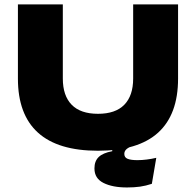

<svg xmlns="http://www.w3.org/2000/svg" viewBox="-20 -659 886 868"><path d="M554 188.5Q488.5 188.5 447.8 168Q407 147.5 407 103V102Q407 69.5 426 51Q445 32.5 487.5 24.5V7.5L584 -10.5V0Q564.5 5 553.2 14.2Q542 23.5 542 36.5Q542 53 557 59Q572 65 601 65Q622 65 643.5 62.2Q665 59.5 686.5 54.5L666.5 172Q639.5 181 613 184.8Q586.5 188.5 554 188.5ZM423 22.5Q242 22.5 151.5 -59.5Q61 -141.5 61 -303.5V-639H264V-304Q264 -226.5 304 -185.5Q344 -144.5 423 -144.5Q502 -144.5 542 -185.5Q582 -226.5 582 -304V-639H785V-303.5Q785 -141.5 695 -59.5Q605 22.5 423 22.5Z"/></svg>

Font: Anek Latin Expanded ExtraBold
Style: Regular
Weight: 800
Width: 7
Designer: Yesha Goshar
Foundry: Ek Type
Version: Version 1.003